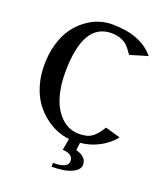

<svg xmlns="http://www.w3.org/2000/svg" viewBox="-161 -819 972 1125"><g transform="rotate(20 325.0 -257.0)"><path d="M49.8 0ZM334.5 8.3Q294.9 3.9 256.1 -11.7Q217.3 -27.3 179.7 -57.1Q142.1 -86.9 113.5 -127Q85 -167 67.4 -224.9Q49.8 -282.7 49.8 -350.1Q49.8 -422.4 67.9 -483.2Q85.9 -543.9 115.2 -585Q144.5 -626 183.1 -654.8Q221.7 -683.6 262 -696.8Q302.2 -710 342.8 -710Q524.9 -710 606.9 -607.9L497.1 -575.2Q469.7 -614.3 457.5 -625.5Q420.4 -659.2 357.9 -660.2Q180.2 -660.2 180.2 -350.1Q180.2 -286.1 191.7 -233.4Q203.1 -180.7 222.2 -145.5Q241.2 -110.4 266.6 -85.9Q292 -61.5 319.8 -50.8Q347.7 -40 377 -40Q405.3 -40 425.5 -45.2Q445.8 -50.3 462.2 -63.5Q478.5 -76.7 489.3 -90.3Q500 -104 516.1 -128.9L609.9 -102.1Q576.2 -58.6 522.2 -29.1Q468.3 0.5 402.8 7.8L397 55.2Q426.8 61.5 445.3 78.6Q463.9 95.7 463.9 122.1Q463.9 153.8 419.2 174.8Q374.5 195.8 293.9 195.8V171.9Q387.2 171.9 387.2 127.9Q387.2 105.5 371.6 93.8Q356 82 321.8 80.1Z"/></g></svg>

Font: Pfennig
Style: Bold
Weight: 700
Version: Version 20120410 ; ttfautohint (v0.8)